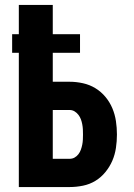

<svg xmlns="http://www.w3.org/2000/svg" viewBox="-20 -755 540 775"><path d="M56 0V-542H29V-617H56V-735H193V-617H303V-542H193V-425H261Q288 -425 315 -419Q342 -413 365 -399Q388 -385 405.5 -364Q423 -343 433.5 -318Q444 -293 448 -266Q452 -239 452 -212Q452 -185 448 -158Q444 -131 433.5 -106.5Q423 -82 405.5 -60.5Q388 -39 365 -25Q342 -11 315 -5.5Q288 0 261 0ZM261 -114Q272 -114 281 -119Q290 -124 296.5 -132.5Q303 -141 306.5 -151Q310 -161 312 -171Q314 -181 314.5 -191.5Q315 -202 315 -212Q315 -223 314.5 -233Q314 -243 312 -253.5Q310 -264 306.5 -273.5Q303 -283 296.5 -291.5Q290 -300 281 -305.5Q272 -311 261 -311H193V-114Z"/></svg>

Font: Iosevka SS04 Heavy
Style: Regular
Weight: 900
Monospace: yes
Designer: Belleve Invis
Foundry: Belleve Invis
Version: Version 19.0.0; ttfautohint (v1.8.4)